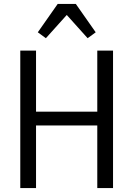

<svg xmlns="http://www.w3.org/2000/svg" viewBox="-20 -955 677 975"><path d="M474 0V-318H163V0H83V-698H163V-388H474V-698H554V0ZM273 -935H365L466 -791L425 -761L319 -879L213 -761L172 -791Z"/></svg>

Font: IBM Plex Sans Condensed
Style: Regular
Weight: 400
Width: 3
Designer: Mike Abbink, Paul van der Laan, Pieter van Rosmalen
Foundry: Bold Monday
Version: Version 3.201